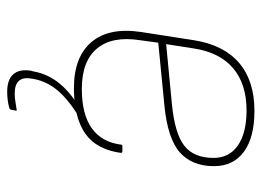

<svg xmlns="http://www.w3.org/2000/svg" viewBox="-117 -414 729 535"><g transform="rotate(90 247.5 -146.5)"><path d="M225 12Q139 12 97.5 -36.5Q56 -85 69 -174L92 -322Q105 -405 155 -448Q205 -491 289 -491Q363 -491 403 -461.5Q443 -432 443 -378Q443 -317 404.5 -283Q366 -249 273 -240L99 -223L92 -172Q80 -95 115 -52.5Q150 -10 228 -10Q298 -10 337 -37.5Q376 -65 383 -119Q383 -123 387 -123H402Q406 -123 406 -119Q400 -75 379 -46Q358 -17 319 -2.5Q280 12 225 12ZM103 -245 270 -261Q352 -269 386 -295.5Q420 -322 420 -377Q420 -421 385 -445Q350 -469 288 -469Q214 -469 170 -431.5Q126 -394 115 -322ZM236 198Q202 198 187 181Q172 164 177 132L179 125Q186 84 214 50.5Q242 17 290 -9L305 -2Q257 28 232 57.5Q207 87 200 124L199 131Q195 154 205.5 165.5Q216 177 240 177Q254 177 264 175Q274 173 283 172Q286 171 287.5 171.5Q289 172 288 175L286 186Q285 191 281 192Q271 195 259 196.5Q247 198 236 198Z"/></g></svg>

Font: Sofia Sans Thin
Style: Italic
Weight: 250
Italic angle: -9°
Version: Version 4.100-B